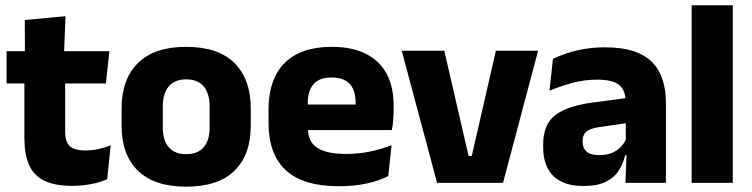

<svg xmlns="http://www.w3.org/2000/svg" viewBox="-20 -680 2796 714"><path d="M247.5 11Q182 11 143.2 -8.8Q104.4 -28.6 87.5 -68Q70.7 -107.4 70.7 -165.5V-440.1H222.3V-189.9Q222.3 -153.9 238.7 -137.3Q255 -120.6 299.3 -120.6Q324.1 -120.6 348 -126.1Q371.9 -131.6 391.6 -139.8L378.6 -13.6Q353.2 -2.3 319.9 4.4Q286.7 11 247.5 11ZM4.6 -369.5V-489.6H386.8L373.7 -369.5ZM72.7 -478.7 72.2 -605.5 223.5 -619.8 218.1 -478.7Z M672.4 14.2Q553.7 14.2 492.9 -45.2Q432.2 -104.6 432.2 -211.9V-276.5Q432.2 -385.4 493.1 -445.6Q554 -505.8 672.4 -505.8Q791.2 -505.8 851.9 -445.6Q912.5 -385.4 912.5 -276.5V-211.9Q912.5 -104.6 852 -45.2Q791.6 14.2 672.4 14.2ZM672.4 -106.7Q715.2 -106.7 737.3 -132.3Q759.5 -157.9 759.5 -205.5V-283.2Q759.5 -332.8 737.3 -358.9Q715.2 -384.9 672.4 -384.9Q630 -384.9 607.7 -358.9Q585.4 -332.8 585.4 -283.2V-205.5Q585.4 -157.9 607.7 -132.3Q630 -106.7 672.4 -106.7Z M1240.5 12.5Q1106.4 12.5 1042.6 -47.2Q978.7 -107 978.7 -221.4V-272.5Q978.7 -385.7 1038.6 -445.8Q1098.4 -505.8 1213.2 -505.8Q1290 -505.8 1341.1 -479.7Q1392.3 -453.6 1418.1 -405.1Q1443.8 -356.5 1443.8 -288.5V-272.1Q1443.8 -253 1442.2 -233.3Q1440.5 -213.5 1437.3 -196.4H1299.6Q1301.3 -225.6 1301.9 -251.4Q1302.5 -277.2 1302.5 -297.9Q1302.5 -328.3 1293 -349.2Q1283.4 -370 1263.7 -380.9Q1244 -391.8 1213.2 -391.8Q1167.2 -391.8 1145.9 -367.1Q1124.5 -342.4 1124.5 -296.9V-252L1125.4 -235.3V-200.5Q1125.4 -181.3 1131.7 -164.4Q1138 -147.5 1153.8 -134.7Q1169.7 -121.9 1197.4 -114.8Q1225.2 -107.6 1268.1 -107.6Q1313.4 -107.6 1355.5 -116.3Q1397.6 -125 1436.2 -140.1L1423.7 -25.2Q1389.7 -7.5 1343.1 2.5Q1296.6 12.5 1240.5 12.5ZM1059.7 -196.4V-291.2H1406.5V-196.4Z M1734.4 -100.1 1824.1 -491.4H1981L1850.6 0H1605.4L1473.9 -491.4H1632.2L1722.6 -100.1Z M2305.9 0 2310.6 -123 2307.1 -130.7V-284L2306.2 -303.9Q2306.2 -345.1 2282 -364.5Q2257.8 -383.8 2201.3 -383.8Q2151.8 -383.8 2107.3 -371.4Q2062.8 -359 2023.5 -342.8L2036.3 -461.4Q2059.8 -472.5 2089.2 -482.3Q2118.7 -492.1 2154.1 -498Q2189.4 -504 2229.9 -504Q2294.5 -504 2338.1 -489Q2381.6 -474 2407.5 -446.4Q2433.5 -418.8 2444.9 -380.6Q2456.4 -342.5 2456.4 -296.4V0ZM2149.5 11.7Q2075.9 11.7 2038 -25.4Q2000 -62.6 2000 -131V-144.3Q2000 -217.1 2044.6 -251.7Q2089.3 -286.3 2186.8 -299L2318.8 -316.5L2327.8 -224.6L2210.8 -207.7Q2175.3 -202.8 2161 -190.8Q2146.6 -178.8 2146.6 -155.4V-151.8Q2146.6 -129.5 2161.1 -116.4Q2175.6 -103.2 2207.6 -103.2Q2235.5 -103.2 2255.6 -111.5Q2275.8 -119.8 2288.9 -133.8Q2302.1 -147.7 2308.6 -164.4L2330.1 -102.7H2304.8Q2297.1 -70.3 2280.2 -44.5Q2263.3 -18.6 2231.9 -3.5Q2200.6 11.7 2149.5 11.7Z M2552 0V-660.3H2705V0Z"/></svg>

Font: Anek Bangla Medium
Style: Regular
Weight: 500
Designer: Sulekha Rajkumar (Bangla), Yesha Goshar (Latin)
Foundry: Ek Type
Version: Version 1.003